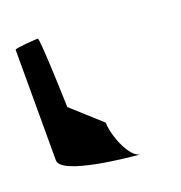

<svg xmlns="http://www.w3.org/2000/svg" viewBox="-103 -652 668 710"><g transform="rotate(-20 231.5 -297.0)"><path d="M30 -117C30 -58 293 -34 331 -31C288 -37 251 -138 251 -185L137 -288C137 -294 129 -563 121 -563C113 -563 30 -558 30 -552ZM331 -31H335Z"/></g></svg>

Font: Ampere
Style: SCCnd
Weight: 400
Version: Version 1